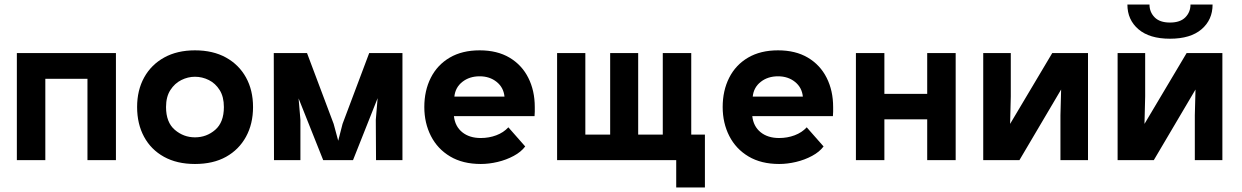

<svg xmlns="http://www.w3.org/2000/svg" viewBox="-20 -703 5452 843"><path d="M179 -357V0H54V-470H489V0H364V-357Z M836 17Q757 17 700 -14.5Q643 -46 612.5 -102.5Q582 -159 582 -233Q582 -307 613 -363Q644 -419 701 -450.5Q758 -482 836 -482Q915 -482 972 -450.5Q1029 -419 1060 -363Q1091 -307 1091 -233Q1091 -159 1060 -102.5Q1029 -46 972.5 -14.5Q916 17 836 17ZM836 -366Q805 -366 776 -351.5Q747 -337 728 -307.5Q709 -278 709 -233Q709 -166 747.5 -133Q786 -100 836 -100Q887 -100 925 -133Q963 -166 963 -233Q963 -278 944.5 -307.5Q926 -337 897 -351.5Q868 -366 836 -366Z M1182 -470H1328L1445 -159L1465 -85L1484 -159L1601 -470H1747V0H1631L1630 -177L1638 -272L1530 0H1399L1291 -271L1299 -177V0H1183Z M2212 -144 2286 -60Q2268 -36 2235.5 -18.5Q2203 -1 2165 8Q2127 17 2091 17Q2012 17 1956.5 -16Q1901 -49 1872 -106Q1843 -163 1843 -233Q1843 -305 1871.5 -361.5Q1900 -418 1954.5 -450Q2009 -482 2086 -482Q2163 -482 2217 -450Q2271 -418 2299.5 -361.5Q2328 -305 2328 -233Q2328 -221 2328 -212.5Q2328 -204 2327 -193H1973Q1978 -148 2009.5 -122.5Q2041 -97 2091 -97Q2127 -97 2159 -109Q2191 -121 2212 -144ZM1975 -279H2195Q2191 -319 2160.5 -343.5Q2130 -368 2086 -368Q2041 -368 2010 -343.5Q1979 -319 1975 -279Z M2550 -112H2659V-470H2782V-112H2890V-470H3015V-112H3075V120H2949V0H2426V-470H2550Z M3522 -144 3596 -60Q3578 -36 3545.5 -18.5Q3513 -1 3475 8Q3437 17 3401 17Q3322 17 3266.5 -16Q3211 -49 3182 -106Q3153 -163 3153 -233Q3153 -305 3181.5 -361.5Q3210 -418 3264.5 -450Q3319 -482 3396 -482Q3473 -482 3527 -450Q3581 -418 3609.5 -361.5Q3638 -305 3638 -233Q3638 -221 3638 -212.5Q3638 -204 3637 -193H3283Q3288 -148 3319.5 -122.5Q3351 -97 3401 -97Q3437 -97 3469 -109Q3501 -121 3522 -144ZM3285 -279H3505Q3501 -319 3470.5 -343.5Q3440 -368 3396 -368Q3351 -368 3320 -343.5Q3289 -319 3285 -279Z M4176 -470V0H4051V-179H3863V0H3738V-470H3863V-291H4051V-470Z M4757 -470V0H4636V-197L4639 -310L4456 0H4297V-470H4418V-280L4415 -159L4600 -470Z M5347 -470V0H5226V-197L5229 -310L5046 0H4887V-470H5008V-280L5005 -159L5190 -470ZM5117 -533Q5027 -533 4978.5 -574.5Q4930 -616 4930 -683H5027Q5027 -650 5049.5 -627Q5072 -604 5117 -604Q5162 -604 5184.5 -627Q5207 -650 5207 -683H5304Q5304 -616 5255.5 -574.5Q5207 -533 5117 -533Z"/></svg>

Font: Kreadon
Style: Bold
Weight: 700
Designer: Reiya WATANABE
Foundry: StudioGnu
Version: Version 1.003; ttfautohint (v1.8.4.7-5d5b);gftools[0.9.32]